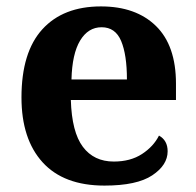

<svg xmlns="http://www.w3.org/2000/svg" viewBox="-20 -569 611 599"><path d="M306 10Q179 10 113 -62.5Q47 -135 47 -265Q47 -406 112 -477.5Q177 -549 295 -549Q404 -549 466.5 -488Q529 -427 529 -308V-257H201Q204 -157 238.5 -111Q273 -65 335 -65Q387 -65 423 -88.5Q459 -112 476 -146Q503 -131 503 -97Q503 -54 455 -22Q407 10 306 10ZM376 -321Q376 -398 358 -441Q340 -484 297 -484Q255 -484 230 -442.5Q205 -401 203 -321Z"/></svg>

Font: NotoSerif-Bold
Style: Regular
Weight: 700
Designer: Monotype Design Team
Foundry: Monotype Imaging Inc.
Version: Version 2.007; ttfautohint (v1.8) -l 8 -r 50 -G 200 -x 14 -D